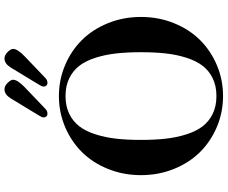

<svg xmlns="http://www.w3.org/2000/svg" viewBox="-99 -893 1009 851"><g transform="rotate(-90 405.5 -467.5)"><path d="M310.5 -777.8Q310.5 -786.1 318.4 -798.3L395.5 -925.3Q412.6 -952.1 435.1 -952.1Q450.2 -952.1 463.9 -938Q477.5 -923.8 477.5 -914.1Q477.5 -894.5 444.8 -862.8L348.6 -771Q339.4 -761.7 327.1 -761.7Q319.3 -761.7 314.9 -766.6Q310.5 -771.5 310.5 -777.8ZM447.3 -777.8Q447.3 -786.1 455.1 -798.3L532.2 -925.3Q549.3 -952.1 571.8 -952.1Q586.9 -952.1 600.6 -938Q614.3 -923.8 614.3 -914.1Q614.3 -894.5 581.5 -862.8L485.4 -771Q476.1 -761.7 463.9 -761.7Q456.1 -761.7 451.7 -766.6Q447.3 -771.5 447.3 -777.8ZM82.3 -200.9Q54.7 -269 54.7 -347.2Q54.7 -425.3 82.3 -493.4Q109.9 -561.5 157.2 -609.1Q204.6 -656.7 269 -683.8Q333.5 -710.9 405.3 -710.9Q477.1 -710.9 541.5 -683.8Q606 -656.7 653.3 -609.1Q700.7 -561.5 728.3 -493.4Q755.9 -425.3 755.9 -347.2Q755.9 -269 728.3 -200.9Q700.7 -132.8 653.3 -85.2Q606 -37.6 541.5 -10.5Q477.1 16.6 405.3 16.6Q333.5 16.6 269 -10.5Q204.6 -37.6 157.2 -85.2Q109.9 -132.8 82.3 -200.9ZM216.3 -456.5Q210.9 -408.2 210.9 -347.2Q210.9 -286.1 216.3 -237.8Q221.7 -189.5 235.4 -146.2Q249 -103 270.8 -74.5Q292.5 -45.9 326.4 -29.3Q360.4 -12.7 405.3 -12.7Q450.2 -12.7 484.1 -29.3Q518.1 -45.9 539.8 -74.5Q561.5 -103 575.2 -146.2Q588.9 -189.5 594.2 -237.8Q599.6 -286.1 599.6 -347.2Q599.6 -408.2 594.2 -456.5Q588.9 -504.9 575.2 -548.1Q561.5 -591.3 539.8 -619.9Q518.1 -648.4 484.1 -665Q450.2 -681.6 405.3 -681.6Q360.4 -681.6 326.4 -665Q292.5 -648.4 270.8 -619.9Q249 -591.3 235.4 -548.1Q221.7 -504.9 216.3 -456.5Z"/></g></svg>

Font: Monomachus
Style: Medium
Weight: 500
Designer: Alexey Kryukov
Version: Version 1.0